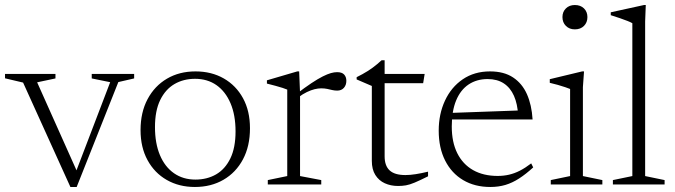

<svg xmlns="http://www.w3.org/2000/svg" viewBox="-21 -735 2689 765"><path d="M450.5 -408 284.5 10H259.5L71 -406L-1 -423V-440.5H200V-422.5L127 -407L290 -42.5H278.5L418 -407.5L344.5 -422.5V-440.5H513.5V-422.5Z M757.5 -19.5Q804 -19.5 840 -40.2Q876 -61 896.8 -103.8Q917.5 -146.5 917.5 -211.5Q917.5 -276.5 897.5 -323.5Q877.5 -370.5 841.5 -395.8Q805.5 -421 756 -421Q710 -421 674 -400Q638 -379 617.2 -336.2Q596.5 -293.5 596.5 -228.5Q596.5 -164 616.2 -117Q636 -70 672.2 -44.8Q708.5 -19.5 757.5 -19.5ZM755.5 10Q692.5 10 643.5 -18Q594.5 -46 566.8 -97Q539 -148 539 -216.5Q539 -287.5 567 -340Q595 -392.5 644.2 -421.5Q693.5 -450.5 758 -450.5Q821.5 -450.5 870.5 -422.5Q919.5 -394.5 947.2 -343.8Q975 -293 975 -224Q975 -152.5 947 -100Q919 -47.5 869.5 -18.8Q820 10 755.5 10Z M1322 -447.5Q1341.5 -447.5 1350.2 -438Q1359 -428.5 1359 -413Q1359 -396 1349.2 -385Q1339.5 -374 1322.5 -374Q1312.5 -374 1302.8 -376.2Q1293 -378.5 1282.5 -380.8Q1272 -383 1258.5 -383Q1246.5 -383 1232.2 -379.5Q1218 -376 1201.8 -368.2Q1185.5 -360.5 1167.5 -347L1158 -359Q1194 -386.5 1220 -403.8Q1246 -421 1265 -430.5Q1284 -440 1297.5 -443.8Q1311 -447.5 1322 -447.5ZM1174.5 -364V-33.5L1259 -17.5V0H1046V-17.5L1123.5 -33.5V-378Q1117 -381 1105 -384.8Q1093 -388.5 1077 -393Q1061 -397.5 1042.5 -402V-415L1163.5 -450.5H1171Z M1511.5 -112Q1511.5 -74.5 1531.5 -56Q1551.5 -37.5 1594.5 -37.5Q1612.5 -37.5 1635 -41Q1657.5 -44.5 1684.5 -51V-32.5Q1651.5 -16 1631.2 -7.5Q1611 1 1596.2 3.5Q1581.5 6 1565 6Q1536 6 1512.2 -4.8Q1488.5 -15.5 1474.5 -37.8Q1460.5 -60 1460.5 -94V-392.5L1400 -418.5V-427.5Q1412 -433.5 1423 -439.5Q1434 -445.5 1444.2 -452Q1454.5 -458.5 1464 -465.5Q1473.5 -472.5 1482.2 -479.8Q1491 -487 1499.5 -495H1511.5V-424.5ZM1483.5 -403.5 1484 -440.5H1671L1665 -403.5Z M1931.5 -450.5Q1987 -450.5 2023.2 -426.5Q2059.5 -402.5 2078.5 -359.8Q2097.5 -317 2101 -259H1772L1771.5 -285L2065 -295.5L2043.5 -275.5Q2041 -321 2026.8 -353.2Q2012.5 -385.5 1986.2 -402.8Q1960 -420 1922 -420Q1878.5 -420 1846.2 -398.5Q1814 -377 1796.5 -335Q1779 -293 1779 -231Q1779 -168.5 1801 -124.5Q1823 -80.5 1864 -57.2Q1905 -34 1962 -34Q1985.5 -34 2007.2 -39Q2029 -44 2050.5 -55Q2072 -66 2095.5 -84L2103.5 -68Q2074 -41 2047.2 -23.8Q2020.5 -6.5 1992.8 1.8Q1965 10 1932.5 10Q1870.5 10 1824.2 -17.5Q1778 -45 1752.5 -95.5Q1727 -146 1727 -214.5Q1727 -280.5 1752 -334.2Q1777 -388 1823 -419.2Q1869 -450.5 1931.5 -450.5Z M2269.5 -618Q2247.5 -618 2233.8 -631.8Q2220 -645.5 2220 -667Q2220 -688 2233.8 -701.5Q2247.5 -715 2269.5 -715Q2292 -715 2305.8 -701.5Q2319.5 -688 2319.5 -667Q2319.5 -645.5 2305.8 -631.8Q2292 -618 2269.5 -618ZM2306 -450.5 2301.5 -388V-33.5L2379 -17.5V0H2173.5V-17.5L2250.5 -33.5V-380.5Q2245 -383 2231.5 -387.5Q2218 -392 2201.5 -396.8Q2185 -401.5 2169.5 -405V-419.5L2298.5 -450.5Z M2549.5 -33.5 2627 -17.5V0H2421V-17.5L2498.5 -33.5V-642.5Q2492 -646.5 2479.2 -651.5Q2466.5 -656.5 2449.2 -662.5Q2432 -668.5 2412.5 -674.5V-686L2545 -715H2552L2549.5 -649.5Z"/></svg>

Font: Newsreader 16pt Light
Style: Regular
Weight: 300
Designer: Hugues Gentile
Foundry: Production Type
Version: Version 1.003